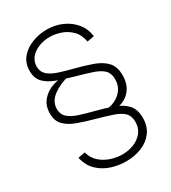

<svg xmlns="http://www.w3.org/2000/svg" viewBox="-198 -756 909 1021"><g transform="rotate(-30 257.0 -245.5)"><path d="M271 164Q226 164 181.8 149.8Q137.5 135.5 104.5 103.8Q71.5 72 60 20L103 12Q114 52.5 142.2 76.5Q170.5 100.5 205.5 111.2Q240.5 122 272 122Q310.5 122 343.8 108.5Q377 95 397.5 69Q418 43 418 5Q418 -31 397.8 -51Q377.5 -71 338.5 -84.2Q299.5 -97.5 243 -113Q186.5 -128.5 142 -144.8Q97.5 -161 71.8 -187.2Q46 -213.5 46 -259Q46 -307.5 74 -339.5Q102 -371.5 145.5 -384.8Q189 -398 236 -391L233 -383Q173 -369 131.5 -338Q90 -307 90 -261Q90 -228 112.2 -208.5Q134.5 -189 172 -176.8Q209.5 -164.5 255 -153Q314 -138 361 -121.2Q408 -104.5 435.5 -75.2Q463 -46 463 7Q463 58.5 437 93.5Q411 128.5 367.5 146.2Q324 164 271 164ZM307 -116 308 -128Q339 -128 369 -141.5Q399 -155 418.5 -181Q438 -207 438 -245Q438 -281 417.8 -301Q397.5 -321 358.5 -334.2Q319.5 -347.5 263 -363Q206.5 -378.5 162 -394.8Q117.5 -411 91.8 -437.2Q66 -463.5 66 -509Q66 -557.5 94 -590Q122 -622.5 165 -638.8Q208 -655 253 -655Q305.5 -655 349.2 -635Q393 -615 421 -579.8Q449 -544.5 454 -499L411 -491Q402.5 -537.5 375.2 -564Q348 -590.5 313.2 -601.8Q278.5 -613 248 -613Q211 -613 179.5 -600.2Q148 -587.5 129 -564.5Q110 -541.5 110 -511Q110 -478 132.2 -458.5Q154.5 -439 192 -426.8Q229.5 -414.5 275 -403Q334 -388 381 -371.2Q428 -354.5 455.5 -325.2Q483 -296 483 -243Q483 -191.5 458 -157.8Q433 -124 392.8 -112.5Q352.5 -101 307 -116Z"/></g></svg>

Font: Manrope ExtraLight
Style: Regular
Weight: 200
Designer: Mikhail Sharanda
Foundry: Mikhail Sharanda
Version: Version 4.505